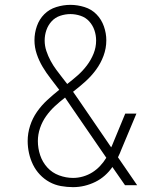

<svg xmlns="http://www.w3.org/2000/svg" viewBox="-20 -763 640 791"><path d="M281 8Q256 8 231 3.5Q206 -1 184 -13Q162 -25 144.5 -43.5Q127 -62 116 -84.5Q105 -107 99.5 -132Q94 -157 94 -182Q94 -214 104 -245Q114 -276 132.5 -302.5Q151 -329 175 -351Q199 -373 224 -393Q207 -416 189 -439Q171 -462 156 -487Q141 -512 131.5 -540Q122 -568 122 -597Q122 -627 132 -655.5Q142 -684 162.5 -704.5Q183 -725 212 -734Q241 -743 270 -743Q299 -743 328 -734Q357 -725 377.5 -704Q398 -683 408 -654.5Q418 -626 418 -597Q418 -564 406.5 -533Q395 -502 375.5 -475.5Q356 -449 331.5 -427Q307 -405 281 -385Q287 -376 293.5 -367Q300 -358 306 -349L438 -156Q439 -157 439.5 -159Q440 -161 441 -162L496 -295H542L480 -147Q477 -139 473.5 -131Q470 -123 466 -115L545 0H495L443 -75Q430 -56 412 -40Q394 -24 372.5 -13.5Q351 -3 328 2.5Q305 8 281 8ZM257 -417Q279 -434 300 -452.5Q321 -471 338 -493.5Q355 -516 365.5 -542Q376 -568 376 -596Q376 -618 369 -638.5Q362 -659 347.5 -675Q333 -691 312 -698Q291 -705 270 -705Q249 -705 228 -698Q207 -691 192.5 -675Q178 -659 171 -638.5Q164 -618 164 -596Q164 -574 171 -553Q178 -532 188.5 -512.5Q199 -493 212 -475.5Q225 -458 239 -440Q239 -440 239 -440Q239 -440 239 -440L240 -439Q244 -434 248 -428.5Q252 -423 257 -417ZM281 -30Q302 -30 322.5 -36Q343 -42 360.5 -53Q378 -64 392.5 -79.5Q407 -95 418 -113L271 -327Q265 -336 259.5 -344Q254 -352 248 -361Q226 -344 206 -325.5Q186 -307 170 -284.5Q154 -262 145 -235.5Q136 -209 136 -182Q136 -152 145.5 -123.5Q155 -95 175 -73Q195 -51 223.5 -40.5Q252 -30 281 -30Z"/></svg>

Font: Iosevka Slab XLtEx
Style: Regular
Weight: 200
Width: 7
Monospace: yes
Designer: Belleve Invis
Foundry: Belleve Invis
Version: Version 11.1.0; ttfautohint (v1.8.3)